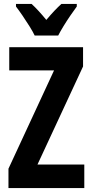

<svg xmlns="http://www.w3.org/2000/svg" viewBox="-20 -953 468 973"><path d="M407.2 0H22.9V-98.1L253.9 -596.2H26.9V-713.9H400.9V-616.2L169.9 -119.1H407.2ZM155.8 -772.9Q146.5 -792.5 129.6 -819.6Q112.8 -846.7 94.2 -873.8Q75.7 -900.9 61 -919.9V-933.1H140.1Q156.7 -918 175.8 -897.2Q194.8 -876.5 214.8 -852.1Q237.8 -879.4 255.1 -897.7Q272.5 -916 291 -933.1H369.1V-919.9Q355 -900.9 336.9 -874.5Q318.8 -848.1 302.2 -821Q285.6 -793.9 274.9 -772.9Z"/></svg>

Font: Open Sans Condensed
Style: Bold
Weight: 700
Width: 3
Designer: Monotype Design Team
Foundry: Monotype Imaging Inc.
Version: Version 3.003; ttfautohint (v1.8.4)